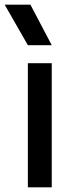

<svg xmlns="http://www.w3.org/2000/svg" viewBox="-53 -800 307 820"><path d="M168 0H66V-530H168ZM168 -607H66L-33 -780H77Z"/></svg>

Font: Tanohe Sans Medium
Style: Regular
Weight: 500
Designer: Village Type and Design LLC
Foundry: Cooper Hewitt Smithsonian Design Museum
Version: Version 1.00;September 29, 2021;FontCreator 13.0.0.2655 64-b